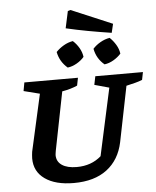

<svg xmlns="http://www.w3.org/2000/svg" viewBox="-59 -932 807 992"><g transform="rotate(-5 344.5 -436.0)"><path d="M284 10Q189 10 134.5 -28.5Q80 -67 80 -135Q80 -143 81 -153Q82 -163 83 -170L149 -465L66 -486L74 -530H352L344 -490Q311 -475 265 -467L205 -164Q204 -155 203 -151Q202 -147 202 -142Q202 -108 229.5 -89.5Q257 -71 306 -71Q382 -71 433 -116L509 -465L433 -486L442 -530H689L681 -490Q663 -483 645.5 -478.5Q628 -474 598 -467L540 -179Q521 -89 456 -39.5Q391 10 284 10ZM546 -746Q481 -756 424 -766.5Q367 -777 311 -790L330 -878L344 -882L557 -792ZM304 -587Q264 -621 254 -672Q271 -690 294 -703.5Q317 -717 342 -721Q361 -704 374 -681.5Q387 -659 390 -635Q375 -617 351.5 -603.5Q328 -590 304 -587ZM495 -587Q455 -620 445 -672Q461 -690 484.5 -703.5Q508 -717 533 -721Q551 -704 564.5 -681.5Q578 -659 581 -635Q565 -617 542 -603.5Q519 -590 495 -587Z"/></g></svg>

Font: Piazzolla SC SemiBold
Style: Italic
Weight: 600
Italic angle: -11.3°
Designer: Juan Pablo del Peral
Foundry: Huerta Tipografica
Version: Version 1.330